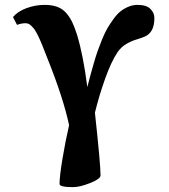

<svg xmlns="http://www.w3.org/2000/svg" viewBox="-20 -520 691 787"><path d="M49.8 -418 33.2 -450.2Q53.2 -473.6 89.1 -486.8Q125 -500 163.1 -500Q193.4 -500 215.3 -491.7Q237.3 -483.4 252.2 -465.8Q267.1 -448.2 276.6 -428Q286.1 -407.7 295.9 -377Q321.3 -293.5 337.9 -163.1Q345.7 -192.9 350.3 -210.4Q355 -228 364 -259.3Q373 -290.5 380.1 -310.5Q387.2 -330.6 398.4 -358.4Q409.7 -386.2 420.2 -404.1Q430.7 -421.9 445.1 -441.9Q459.5 -461.9 473.9 -473.4Q488.3 -484.9 506.3 -492.4Q524.4 -500 543.9 -500Q580.1 -500 596.4 -483.6Q612.8 -467.3 612.8 -446.8Q612.8 -415 602.5 -396.7Q592.3 -378.4 575 -370.8Q557.6 -363.3 538.8 -357.9Q520 -352.5 498.3 -340.1Q476.6 -327.6 461.9 -306.2Q436 -267.6 411.1 -198Q386.2 -128.4 369.1 -58.1Q392.1 153.3 392.1 199.2Q392.1 213.4 349.6 230.2Q307.1 247.1 278.8 247.1Q224.1 247.1 224.1 233.9Q224.1 202.1 236.3 129.4Q248.5 56.6 263.2 -6.8Q239.7 -118.2 173.8 -282.2Q170.4 -290.5 164.3 -306.4Q158.2 -322.3 154.8 -330.6Q151.4 -338.9 145.8 -352.1Q140.1 -365.2 136.5 -372.6Q132.8 -379.9 127.4 -389.6Q122.1 -399.4 117.4 -404.5Q112.8 -409.7 107.4 -415Q102.1 -420.4 96.2 -422.6Q90.3 -424.8 84 -424.8Q67.9 -424.8 49.8 -418Z"/></svg>

Font: Linguistics Pro
Style: Bold
Weight: 700
Designer: Stefan Peev, Context Ltd
Foundry: Stefan Peev, Context Ltd
Version: Version 001.000